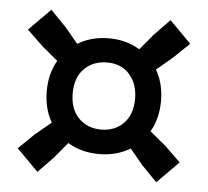

<svg xmlns="http://www.w3.org/2000/svg" viewBox="-42 -665 639 590"><g transform="rotate(5 277.0 -370.0)"><path d="M94 -120 27.5 -187 77 -235 125 -274.5Q101 -316 101 -370Q101 -423.5 125 -465L77 -505L27 -553L93.5 -620L141.5 -570.5L181.5 -522.5Q223.5 -548 277.5 -548Q331 -548 373 -522.5L413 -570.5L461 -620L527.5 -553L477.5 -505L429.5 -465Q453.5 -423.5 453.5 -370Q453.5 -316 429.5 -274.5L477.5 -235L527 -187L460.5 -120L412.5 -169.5L373.5 -216.5Q331.5 -191 277.5 -191Q223 -191 181 -216.5L142 -169.5ZM277.5 -266.5Q319.5 -266.5 346.5 -293.8Q373.5 -321 373.5 -370Q373.5 -415 348.2 -444.2Q323 -473.5 278.5 -473.5Q235.5 -473.5 208.2 -446.2Q181 -419 181 -370Q181 -321.5 208 -294Q235 -266.5 277.5 -266.5Z"/></g></svg>

Font: Encode Sans Condensed Condensed SemiBold
Style: Regular
Weight: 600
Width: 3
Designer: Multiple Designers
Foundry: Impallari Type
Version: Version 3.000; ttfautohint (v1.8.3) -l 8 -r 50 -G 200 -x 14 